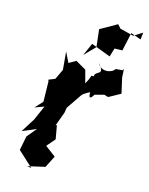

<svg xmlns="http://www.w3.org/2000/svg" viewBox="-117 -824 718 927"><g transform="rotate(15 242.0 -360.5)"><path d="M401 -538C387 -514 334 -506 315 -545C363 -490 308 -508 308 -477C278 -470 314 -499 277 -433L260 -497L208 -527L173 -507L148 -558L156 -468L132 -417L100 -404L103 -397L105 -295L70 -257L116 -274L84 -201L40 -131L109 -160L69 -112L55 -41C80 -18 106 6 131 29L109 26L196 6L226 -53L173 -93L209 -135L197 -203L191 -200L217 -271L221 -296L281 -384C249 -345 265 -376 311 -398C310 -353 330 -376 348 -420C293 -366 358 -405 403 -407C375 -413 372 -403 401 -398L459 -430L440 -514L442 -501C439 -571 439 -544 435 -541ZM357 -750 353 -748 274 -703 284 -616 232 -563 260 -626 357 -589 370 -632 409 -633 429 -725 480 -707 484 -742 441 -715 373 -732Z"/></g></svg>

Font: Asimov Aggro
Style: It
Weight: 500
Designer: Google
Version: Version 2.000980; 2014